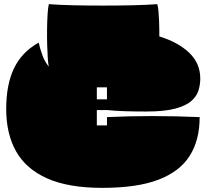

<svg xmlns="http://www.w3.org/2000/svg" viewBox="-20 -874 999 928"><path d="M474 34Q311 34 208.5 -11.5Q106 -57 58 -142Q10 -227 10 -347Q10 -466 48 -544.5Q86 -623 167 -668Q173 -640 185 -607Q197 -574 216 -552Q213 -563 211 -591.5Q209 -620 208 -657.5Q207 -695 207.5 -734Q208 -773 210 -805Q212 -837 216 -854Q267 -850 335 -848.5Q403 -847 477 -847Q551 -847 620 -848.5Q689 -850 740 -854Q744 -842 746 -819Q748 -796 749 -771Q750 -746 750 -725V-698Q841 -670 894.5 -619Q948 -568 948 -494Q948 -466 939.5 -437.5Q931 -409 905 -386Q879 -363 827 -349Q775 -335 688 -335Q630 -335 583.5 -336.5Q537 -338 498 -342H448V-268H497V-308Q709 -318 945 -308Q945 -197 897 -121Q849 -45 746 -5.5Q643 34 474 34ZM448 -394H497V-452H448Z"/></svg>

Font: Oi
Style: Regular
Weight: 400
Designer: Kostas Bartsokas, Mohamad Dakak
Foundry: Foundry5
Version: Version 4.000